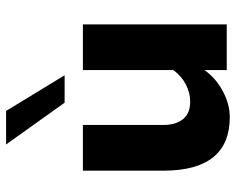

<svg xmlns="http://www.w3.org/2000/svg" viewBox="-92 -672 774 630"><g transform="rotate(-90 295.0 -357.0)"><path d="M50 -208V-472H200V-208Q200 -167 219 -143.5Q238 -120 276 -120Q306 -120 333.5 -134.5Q361 -149 380 -175V-472H530V0H380V-73Q354 -36 311 -13Q268 10 226 10Q50 10 50 -208ZM273 -532 136 -724H246L363 -532Z"/></g></svg>

Font: Madhuban Bold
Style: Regular
Weight: 700
Designer: jaikishan Patel
Foundry: MagicType
Version: Version 1.000